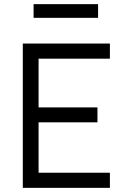

<svg xmlns="http://www.w3.org/2000/svg" viewBox="-20 -906 604 926"><path d="M90 -696H510V-623H166V-388H450V-316H166V-73H510V0H90ZM142 -886H453V-820H142Z"/></svg>

Font: TitilliumText22L 400 wt
Style: 400 wt
Weight: 400
Designer: Campivisivi
Foundry: Campivisivi
Version: 1.000